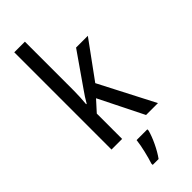

<svg xmlns="http://www.w3.org/2000/svg" viewBox="-311 -800 1061 1061"><g transform="rotate(-45 220.0 -269.5)"><path d="M154 -377V-760H71V0H154V-198L211 -261L341 0H434L267 -323L423 -537H331L196 -343C182 -324 164 -296 153 -276H149C152 -308 154 -345 154 -377ZM290 71V61H206C202 102 184 175 172 210V221H218C248 180 278 116 290 71Z"/></g></svg>

Font: Noto Sans Bengali Condensed
Style: Regular
Weight: 400
Width: 3
Designer: Jelle Bosma - Monotype Design Team
Foundry: Monotype Imaging Inc.
Version: Version 2.003